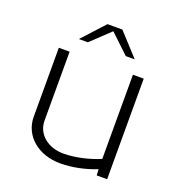

<svg xmlns="http://www.w3.org/2000/svg" viewBox="-133 -850 911 969"><g transform="rotate(20 322.5 -365.0)"><path d="M170 -616H218L320 -712.4L422 -616H470L360 -736H280ZM90 -170C90 -67.9 176.5 6 296 6C361.5 6 431.2 -9.8 488.1 -32.7L490 0H546V-540H488V-87.9C436.3 -65.6 360.8 -46 294 -46C209.3 -46 148 -98.1 148 -170V-540H90Z"/></g></svg>

Font: Resamitz
Style: Regular
Weight: 500
Designer: gluk
Foundry: gluk
Version: Version 0.047